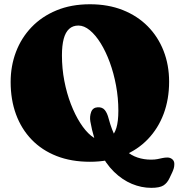

<svg xmlns="http://www.w3.org/2000/svg" viewBox="-20 -740 844 902"><path d="M402.5 -720Q488 -720 556.8 -692.8Q625.5 -665.5 674 -616.5Q722.5 -567.5 748.5 -501Q774.5 -434.5 774.5 -356Q774.5 -274 748.8 -205.2Q723 -136.5 674.5 -86Q626 -35.5 557.2 -7.8Q488.5 20 402.5 20Q315 20 246 -7Q177 -34 128.8 -84Q80.5 -134 55.2 -202.8Q30 -271.5 30 -355Q30 -430 55 -496Q80 -562 128 -612.2Q176 -662.5 245.2 -691.2Q314.5 -720 402.5 -720ZM536 -220Q536 -280 525.2 -338Q514.5 -396 495.8 -447Q477 -498 453 -536.8Q429 -575.5 402 -597.8Q375 -620 348.5 -620Q322 -620 304.8 -604.2Q287.5 -588.5 279.2 -557.2Q271 -526 271 -480Q271 -418.5 282.2 -360Q293.5 -301.5 313 -251Q332.5 -200.5 356.8 -162.5Q381 -124.5 407.2 -103Q433.5 -81.5 458 -81.5Q482.5 -81.5 500 -95.2Q517.5 -109 526.8 -139.5Q536 -170 536 -220ZM404.5 -169Q400.5 -192.5 408.2 -213.8Q416 -235 439.5 -236Q461 -237 472.5 -222.8Q484 -208.5 490.5 -182.5Q505 -128.5 525 -91.8Q545 -55 570.5 -32.5Q596 -10 626 0Q656 10 689.5 10Q707 10 719.5 7.5Q732 5 743.2 2.5Q754.5 0 766.5 0Q779.5 0 789.2 8Q799 16 799 30.5Q799 41.5 796.5 50.2Q794 59 789.5 69L776 97.5Q765.5 120 747.8 131.2Q730 142.5 690.5 142.5Q644.5 142.5 599.5 123.8Q554.5 105 515.5 67Q476.5 29 447.5 -30Q418.5 -89 404.5 -169Z"/></svg>

Font: Fraunces SuperSoft Wonky
Style: Regular
Weight: 900
Version: Version 1.000;[b76b70a41]